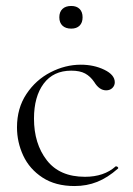

<svg xmlns="http://www.w3.org/2000/svg" viewBox="-20 -612 447 644"><path d="M37 -185Q37 -249 68.5 -296.5Q100 -344 149.5 -369.5Q199 -395 251 -395Q295 -395 330 -378Q365 -361 365 -336Q365 -325 357 -317Q349 -309 336 -309Q313 -309 296 -337Q283 -356 265.5 -365.5Q248 -375 219 -375Q159 -375 126.5 -331.5Q94 -288 94 -214Q94 -130 137 -74.5Q180 -19 265 -19Q329 -19 368 -54H370Q373 -54 375.5 -51Q378 -48 375 -46Q341 -16 306 -2Q271 12 230 12Q166 12 122.5 -16.5Q79 -45 58 -90Q37 -135 37 -185ZM179 -554Q179 -572 189.5 -582Q200 -592 219 -592Q237 -592 247 -582Q257 -572 257 -554Q257 -536 247 -526Q237 -516 219 -516Q200 -516 189.5 -526Q179 -536 179 -554Z"/></svg>

Font: Cormorant Garamond Light
Style: Regular
Weight: 300
Designer: Christian Thalmann (Catharsis Fonts)
Version: Version 3.000